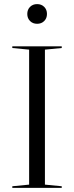

<svg xmlns="http://www.w3.org/2000/svg" viewBox="-20 -916 361 936"><path d="M122 -674 40 -682V-690H281V-682L199 -674V-16L281 -8V0H40V-8L122 -16ZM126.5 -813.5Q113 -827 113 -848Q113 -869 126.5 -882.5Q140 -896 161 -896Q182 -896 195.5 -882.5Q209 -869 209 -848Q209 -827 195.5 -813.5Q182 -800 161 -800Q140 -800 126.5 -813.5Z"/></svg>

Font: Libre Caslon Display
Style: Regular
Weight: 400
Designer: Pablo Impallari, Rodrigo Fuenzalida
Foundry: Pablo Impallari, Rodrigo Fuenzalida
Version: Version 1.002